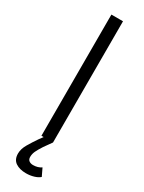

<svg xmlns="http://www.w3.org/2000/svg" viewBox="-239 -740 732 974"><g transform="rotate(30 127.5 -253.0)"><path d="M93 0V-710H161V0ZM120 204Q82 204 58.5 188Q35 172 35 137Q35 110 52 81Q69 52 89 23L117 -15L161 0L129 45Q112 71 104.5 87.5Q97 104 97 121Q97 136 106.5 143Q116 150 130 150Q158 150 178 136L199 180Q187 191 165.5 197.5Q144 204 120 204Z"/></g></svg>

Font: Geist Light
Style: Regular
Weight: 400
Designer: Basement.studio, Andrés Briganti, Mateo Zaragoza
Foundry: Basement.studio, Vercel, Andrés Briganti, Guido Ferreyra, Mateo Zaragoza
Version: Version 1.401